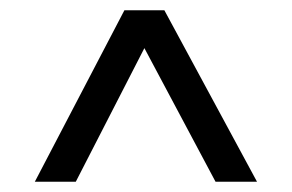

<svg xmlns="http://www.w3.org/2000/svg" viewBox="-20 -680 570 375"><path d="M401 -325 262 -586 128 -325H48L223 -660H301L482 -325Z"/></svg>

Font: TypoPRO Titillium Text
Style: 400 wt
Weight: 400
Designer: Accademia di Belle Arti di Urbino and others
Foundry: Accademia di Belle Arti di Urbino and others.
Version: Version 25.000